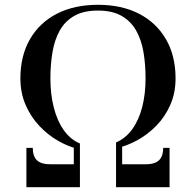

<svg xmlns="http://www.w3.org/2000/svg" viewBox="-20 -780 816 800"><path d="M313 -157.5Q269 -167 225.2 -191.5Q181.5 -216 145.2 -254Q109 -292 87 -342.2Q65 -392.5 65 -453.5Q65 -547.5 104.8 -616.5Q144.5 -685.5 217 -722.8Q289.5 -760 388 -760Q487 -760 559.2 -722.8Q631.5 -685.5 671.5 -616.5Q711.5 -547.5 711.5 -453.5Q711.5 -392.5 689.5 -342.8Q667.5 -293 631.2 -256Q595 -219 551.2 -195.2Q507.5 -171.5 463.5 -162V-186.5Q503.5 -203.5 531 -241.5Q558.5 -279.5 572.5 -333.8Q586.5 -388 586.5 -453.5Q586.5 -512 577.8 -563.2Q569 -614.5 547 -653.2Q525 -692 486.2 -714Q447.5 -736 388 -736Q328.5 -736 289.8 -714Q251 -692 229.2 -653.2Q207.5 -614.5 198.8 -563.2Q190 -512 190 -453.5Q190 -388 204 -332.5Q218 -277 245.5 -238Q273 -199 313 -182ZM90 0V-164H116.5Q116.5 -129 134 -112.2Q151.5 -95.5 190 -95.5H287.5V-172L313 -171.5V0ZM463.5 0V-176.5H489V-95.5H586.5Q625 -95.5 642.5 -112.2Q660 -129 660 -164H686.5V0Z"/></svg>

Font: Bodoni Moda SC 9pt Medium
Style: Regular
Weight: 500
Designer: Owen Earl
Foundry: indestructible type
Version: Version 2.005